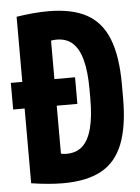

<svg xmlns="http://www.w3.org/2000/svg" viewBox="-53 -782 607 834"><g transform="rotate(-5 250.0 -365.0)"><path d="M0 -328V-444H280V-328ZM188 10Q128 10 50 -2V-728Q128 -740 188 -740Q292 -740 356 -705Q420 -670 450 -594Q480 -518 480 -395V-335Q480 -213 450 -136.5Q420 -60 356 -25Q292 10 188 10ZM167 -130Q176 -123 187.5 -119.5Q199 -116 214 -116Q257 -116 284 -140.5Q311 -165 324.5 -216Q338 -267 338 -345V-385Q338 -464 324.5 -514.5Q311 -565 284 -589.5Q257 -614 214 -614Q199 -614 187.5 -611Q176 -608 167 -600L190 -646V-84Z"/></g></svg>

Font: M PLUS Code Latin
Style: Bold
Weight: 700
Designer: Coji Morishita
Foundry: UNDERFOREST DESIGN
Version: Version 1.002; ttfautohint (v1.8.3)